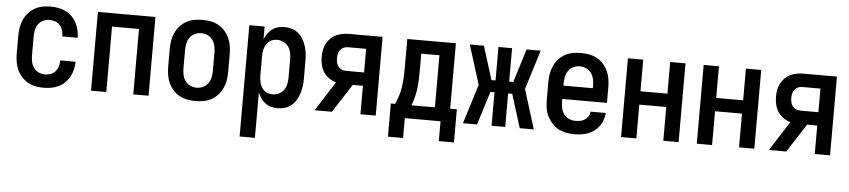

<svg xmlns="http://www.w3.org/2000/svg" viewBox="-44 -788 5587 1263"><g transform="rotate(5 2750.0 -156.5)"><path d="M247 8Q220 8 193.5 3Q167 -2 143.5 -15.5Q120 -29 101.5 -49.5Q83 -70 72 -94.5Q61 -119 56.5 -146Q52 -173 52 -200V-320Q52 -347 56.5 -374Q61 -401 72 -425.5Q83 -450 101.5 -470.5Q120 -491 143.5 -504.5Q167 -518 193.5 -523Q220 -528 247 -528Q273 -528 298 -523.5Q323 -519 346 -508Q369 -497 387.5 -479Q406 -461 418 -438.5Q430 -416 436 -391Q442 -366 442 -341V-339H341V-340Q341 -360 335.5 -378.5Q330 -397 317 -412Q304 -427 285.5 -433.5Q267 -440 247 -440Q226 -440 206 -430.5Q186 -421 173.5 -403Q161 -385 157 -363.5Q153 -342 153 -320V-200Q153 -178 157 -156.5Q161 -135 173.5 -117Q186 -99 206 -89.5Q226 -80 247 -80Q267 -80 285.5 -86.5Q304 -93 317 -108Q330 -123 335.5 -141.5Q341 -160 341 -180V-181H442V-179Q442 -154 436 -129Q430 -104 418 -81.5Q406 -59 387.5 -41Q369 -23 346 -12Q323 -1 298 3.5Q273 8 247 8Z M560 0V-520H940V0H839V-432H661V0Z M1250 8Q1223 8 1196 3Q1169 -2 1145 -15Q1121 -28 1102.5 -48.5Q1084 -69 1072.5 -94Q1061 -119 1056.5 -146Q1052 -173 1052 -200V-320Q1052 -347 1056.5 -374Q1061 -401 1072.5 -426Q1084 -451 1102.5 -471.5Q1121 -492 1145 -505Q1169 -518 1196 -523Q1223 -528 1250 -528Q1277 -528 1304 -523Q1331 -518 1355 -505Q1379 -492 1397.5 -471.5Q1416 -451 1427.5 -426Q1439 -401 1443.5 -374Q1448 -347 1448 -320V-200Q1448 -173 1443.5 -146Q1439 -119 1427.5 -94Q1416 -69 1397.5 -48.5Q1379 -28 1355 -15Q1331 -2 1304 3Q1277 8 1250 8ZM1250 -80Q1272 -80 1292.5 -89.5Q1313 -99 1325.5 -117Q1338 -135 1342.5 -156.5Q1347 -178 1347 -200V-320Q1347 -342 1342.5 -363.5Q1338 -385 1325.5 -403Q1313 -421 1292.5 -430.5Q1272 -440 1250 -440Q1228 -440 1207.5 -430.5Q1187 -421 1174.5 -403Q1162 -385 1157.5 -363.5Q1153 -342 1153 -320V-200Q1153 -178 1157.5 -156.5Q1162 -135 1174.5 -117Q1187 -99 1207.5 -89.5Q1228 -80 1250 -80Z M1560 215V-520H1661V-435Q1669 -455 1681.5 -473Q1694 -491 1711 -504Q1728 -517 1749 -522.5Q1770 -528 1792 -528Q1816 -528 1840 -521Q1864 -514 1883 -498Q1902 -482 1914.5 -461Q1927 -440 1934.5 -416.5Q1942 -393 1945 -368.5Q1948 -344 1948 -320V-200Q1948 -176 1945 -151.5Q1942 -127 1934.5 -103.5Q1927 -80 1914.5 -59Q1902 -38 1883 -22Q1864 -6 1840 1Q1816 8 1792 8Q1770 8 1749 2.5Q1728 -3 1711 -16Q1694 -29 1681.5 -47Q1669 -65 1661 -85V215ZM1751 -80Q1773 -80 1793 -89.5Q1813 -99 1825.5 -117Q1838 -135 1842.5 -156.5Q1847 -178 1847 -200V-320Q1847 -342 1842.5 -363.5Q1838 -385 1825.5 -403Q1813 -421 1793 -430.5Q1773 -440 1751 -440Q1737 -440 1723 -436Q1709 -432 1698 -423Q1687 -414 1679.5 -401.5Q1672 -389 1668 -375.5Q1664 -362 1662.5 -348Q1661 -334 1661 -320V-200Q1661 -186 1662.5 -172Q1664 -158 1668 -144.5Q1672 -131 1679.5 -118.5Q1687 -106 1698 -97Q1709 -88 1723 -84Q1737 -80 1751 -80Z M2036 0 2161 -195Q2136 -202 2114 -217Q2092 -232 2078 -254Q2064 -276 2058 -302Q2052 -328 2052 -354Q2052 -376 2056 -398.5Q2060 -421 2070.5 -441Q2081 -461 2097 -477Q2113 -493 2133 -502.5Q2153 -512 2175.5 -516Q2198 -520 2220 -520H2440V0H2339V-188H2272L2151 0ZM2220 -276H2339V-432H2220Q2205 -432 2191.5 -426.5Q2178 -421 2169 -409.5Q2160 -398 2156.5 -383.5Q2153 -369 2153 -354Q2153 -339 2156.5 -324.5Q2160 -310 2169 -298.5Q2178 -287 2191.5 -281.5Q2205 -276 2220 -276Z M2968 131H2868V0H2632V131H2532V-88H2560Q2573 -115 2582 -144.5Q2591 -174 2595.5 -204Q2600 -234 2601.5 -264.5Q2603 -295 2603 -325V-520H2924V-88H2968ZM2823 -88V-432H2703V-325Q2703 -295 2702 -264.5Q2701 -234 2697.5 -204.5Q2694 -175 2686.5 -145.5Q2679 -116 2668 -88Z M3109 0H3016L3097 -260L3016 -520H3109L3178 -299H3205V-520H3295V-299H3322L3391 -520H3484L3403 -260L3484 0H3391L3322 -221H3295V0H3205V-221H3178Z M3752 8Q3725 8 3697.5 3Q3670 -2 3646 -15Q3622 -28 3603.5 -48.5Q3585 -69 3573 -93.5Q3561 -118 3556.5 -145.5Q3552 -173 3552 -200V-320Q3552 -347 3556.5 -374Q3561 -401 3572.5 -426Q3584 -451 3602.5 -471.5Q3621 -492 3645 -505Q3669 -518 3696 -523Q3723 -528 3750 -528Q3777 -528 3804 -523Q3831 -518 3855 -505Q3879 -492 3897.5 -471.5Q3916 -451 3927.5 -426Q3939 -401 3943.5 -374Q3948 -347 3948 -320V-216H3653V-200Q3653 -178 3657.5 -156Q3662 -134 3675 -116Q3688 -98 3709 -89Q3730 -80 3752 -80Q3768 -80 3784 -83Q3800 -86 3813.5 -95Q3827 -104 3835.5 -118Q3844 -132 3845 -149H3946Q3944 -125 3936.5 -103Q3929 -81 3915.5 -62Q3902 -43 3883.5 -29Q3865 -15 3843 -6.5Q3821 2 3798 5Q3775 8 3752 8ZM3847 -304V-320Q3847 -342 3842.5 -363.5Q3838 -385 3825.5 -403Q3813 -421 3792.5 -430.5Q3772 -440 3750 -440Q3728 -440 3707.5 -430.5Q3687 -421 3674.5 -403Q3662 -385 3657.5 -363.5Q3653 -342 3653 -320V-304Z M4060 0V-520H4161V-311H4339V-520H4440V0H4339V-223H4161V0Z M4560 0V-520H4661V-311H4839V-520H4940V0H4839V-223H4661V0Z M5036 0 5161 -195Q5136 -202 5114 -217Q5092 -232 5078 -254Q5064 -276 5058 -302Q5052 -328 5052 -354Q5052 -376 5056 -398.5Q5060 -421 5070.5 -441Q5081 -461 5097 -477Q5113 -493 5133 -502.5Q5153 -512 5175.5 -516Q5198 -520 5220 -520H5440V0H5339V-188H5272L5151 0ZM5220 -276H5339V-432H5220Q5205 -432 5191.5 -426.5Q5178 -421 5169 -409.5Q5160 -398 5156.5 -383.5Q5153 -369 5153 -354Q5153 -339 5156.5 -324.5Q5160 -310 5169 -298.5Q5178 -287 5191.5 -281.5Q5205 -276 5220 -276Z"/></g></svg>

Font: Iosevka Curly Semibold
Style: Regular
Weight: 600
Monospace: yes
Designer: Belleve Invis
Foundry: Belleve Invis
Version: Version 22.1.2; ttfautohint (v1.8.4)